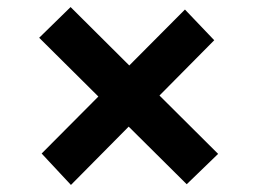

<svg xmlns="http://www.w3.org/2000/svg" viewBox="-20 -545 720 544"><path d="M509 -23 91 -438 180 -525 598 -109ZM181 -21 98 -110 504 -518 587 -431Z"/></svg>

Font: Lexend Mega Medium
Style: Regular
Weight: 500
Version: Version 1.007